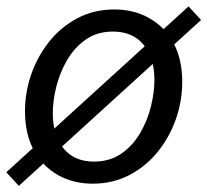

<svg xmlns="http://www.w3.org/2000/svg" viewBox="-38 -569 656 607"><path d="M254.9 11.7Q193.8 11.7 145.5 -15.4Q97.2 -42.5 69.1 -93.8Q41 -145 41 -217.3Q41 -277.3 61 -334.7Q81.1 -392.1 118.2 -438.2Q155.3 -484.4 207.3 -511.7Q259.3 -539.1 323.2 -539.1Q384.8 -539.1 433.3 -512Q481.9 -484.9 510 -433.8Q538.1 -382.8 538.1 -310.1Q538.1 -250 518.1 -192.6Q498 -135.3 460.7 -89.1Q423.3 -43 371.1 -15.6Q318.8 11.7 254.9 11.7ZM258.8 -58.1Q309.1 -58.1 345.5 -83.3Q381.8 -108.4 405 -148.2Q428.2 -188 439.2 -232.7Q450.2 -277.3 450.2 -315.9Q450.2 -386.2 415.8 -427.7Q381.3 -469.2 319.3 -469.2Q269.5 -469.2 233.4 -444.1Q197.3 -418.9 174.1 -378.9Q150.9 -338.9 139.9 -294.4Q128.9 -250 128.9 -210.9Q128.9 -140.1 163.3 -99.1Q197.8 -58.1 258.8 -58.1ZM21.5 18.6 -18.1 -24.4 558.1 -548.8 597.7 -505.9Z"/></svg>

Font: Schibsted Grotesk
Style: Italic
Weight: 400
Italic angle: -12°
Designer: Bakken & Baeck AS, Henrik Kongsvoll
Foundry: Schibsted ASA
Version: Version 1.100; ttfautohint (v1.8.4.7-5d5b);gftools[0.9.25]